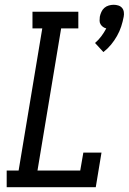

<svg xmlns="http://www.w3.org/2000/svg" viewBox="-20 -784 540 804"><path d="M413 -566 378 -604Q393 -617 404.5 -632.5Q416 -648 425 -665Q417 -667 411 -671.5Q405 -676 401 -682.5Q397 -689 397 -697.5Q397 -706 398 -714Q400 -724 404.5 -734Q409 -744 417 -751Q425 -758 435.5 -761Q446 -764 456 -764Q466 -764 475.5 -761Q485 -758 491 -751Q497 -744 498.5 -734Q500 -724 498 -714Q494 -693 487.5 -673Q481 -653 470 -633.5Q459 -614 445 -597Q431 -580 413 -566ZM8 0V-70H58L157 -665H116V-735H308V-665H236L137 -70H316L329 -145H405L381 0Z"/></svg>

Font: Iosevka Curly Slab
Style: Italic
Weight: 400
Italic angle: -9°
Monospace: yes
Designer: Belleve Invis
Foundry: Belleve Invis
Version: Version 22.1.2; ttfautohint (v1.8.4)